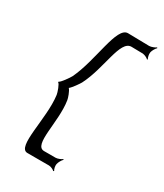

<svg xmlns="http://www.w3.org/2000/svg" viewBox="-175 -657 704 825"><g transform="rotate(30 177.5 -245.0)"><path d="M59 -244C66 -244 80 -204 81 -194C96 -84 41 85 97 85H204C214 85 228 92 232 97L235 94C231 89 227 74 229 64C231 53 240 38 246 33L244 30C238 35 222 42 212 42H155C99 42 148 -96 132 -197C131 -206 120 -238 111 -246C122 -254 144 -286 149 -295C201 -396 200 -534 256 -534L313 -533C323 -532 337 -525 341 -520L344 -522C340 -528 336 -543 338 -554C340 -564 349 -579 355 -584L353 -587C347 -582 330 -575 320 -575L214 -577C158 -577 153 -408 100 -298C95 -288 67 -248 60 -248Z"/></g></svg>

Font: Armata Saber
Style: RgIta
Weight: 400
Designer: Jasper
Foundry: Cannot Into Space Fonts
Version: Version 0.970